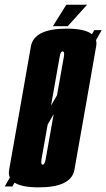

<svg xmlns="http://www.w3.org/2000/svg" viewBox="-70 -804 458 828"><path d="M-49.5 0 -27.5 -38.5Q-34 -53 -30.5 -72.5Q-17 -148.5 16.5 -338Q49.5 -527 63.2 -603.8Q77 -680.5 217.5 -680.5Q296 -680.5 326.5 -656.5L336.5 -674H368.5L344 -631Q347.5 -618.5 344.5 -603.5Q331 -526.5 298 -338Q264.5 -148.5 251 -72.2Q237.5 4 97 4Q24 4 -7.5 -16.5L-16.5 0ZM150 -348.5 176 -393.5Q202 -541.5 205.5 -560Q208.5 -578.5 203 -581.5Q201.5 -582.5 200 -582.5Q191 -582.5 187.5 -560Q183.5 -538.5 150 -348.5ZM114 -94Q123 -94 127 -117.5Q131 -139.5 161.5 -312L135.5 -266.5Q112.5 -136.5 109 -117.5Q106 -98 111.5 -94.5Q112.5 -94 114 -94ZM158 -691 216 -783.5H305.5L222 -691Z"/></svg>

Font: Anybody UltraCondensed Regular
Style: Bold Italic
Weight: 700
Width: 1
Italic angle: -10°
Designer: Tyler Finck
Foundry: Etcetera Type Company
Version: Version 1.010; ttfautohint (v1.8.3) -l 8 -r 50 -G 200 -x 14 